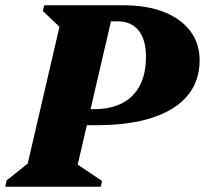

<svg xmlns="http://www.w3.org/2000/svg" viewBox="-48 -710 779 730"><path d="M-28 0 -23 -24 113 -132 46 -39 188 -651 231 -558 115 -668 120 -690H388L237 -39L194 -120L340 -22L335 0ZM208 -234V-295H309Q373 -295 417 -318Q461 -341 484 -385.5Q507 -430 507 -494Q507 -559 479 -594Q451 -629 398 -629H292V-690H421Q510 -690 575 -664.5Q640 -639 675.5 -592Q711 -545 711 -481Q711 -402 665.5 -347Q620 -292 532.5 -263Q445 -234 319 -234Z"/></svg>

Font: Platypi Light ExtraBold
Style: Italic
Weight: 800
Italic angle: -13°
Version: Version 1.200